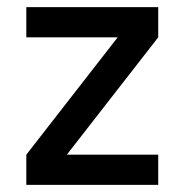

<svg xmlns="http://www.w3.org/2000/svg" viewBox="-20 -520 519 540"><path d="M54 -415H311L54 -85V0H425V-85H168L425 -415V-500H54Z"/></svg>

Font: TitilliumText22L
Style: 600 wt
Weight: 600
Designer: Campivisivi
Foundry: Campivisivi
Version: 1.000